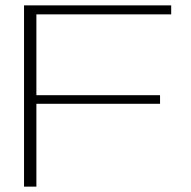

<svg xmlns="http://www.w3.org/2000/svg" viewBox="-20 -695 712 715"><path d="M69.5 0H115.5V-308.5H576V-340.5H115.5V-641.5H617.5V-675H69.5Z"/></svg>

Font: Anybody Expanded ExtraLight
Style: Regular
Weight: 250
Width: 7
Version: Version 1.113;gftools[0.9.25]